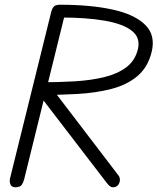

<svg xmlns="http://www.w3.org/2000/svg" viewBox="-20 -792 666 812"><path d="M139 -390 152 -444Q226 -444 294.5 -448Q363 -452 419.5 -465.5Q476 -479 513.5 -507Q551 -535 563 -583Q575 -632 538 -661.5Q501 -691 423 -704.5Q345 -718 235 -718L233 -772Q363 -772 456.5 -751.5Q550 -731 594.5 -686.5Q639 -642 621 -571Q605 -507 561 -470Q517 -433 451.5 -416Q386 -399 306 -394.5Q226 -390 139 -390ZM457 0Q450 0 443.5 -5.5Q437 -11 428 -23L135 -405H210L481 -50Q488 -41 487 -29Q486 -17 478.5 -8.5Q471 0 457 0ZM45 0Q29 0 24 -12.5Q19 -25 23 -40L197 -743Q201 -757 208 -764.5Q215 -772 234 -772Q253 -772 256 -761.5Q259 -751 255 -734L82 -33Q79 -21 72 -10.5Q65 0 45 0Z"/></svg>

Font: Edu TAS Beginner
Style: Regular
Weight: 400
Designer: Tina and Corey Anderson
Foundry: Google for Education
Version: Version 1.003